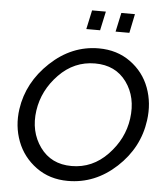

<svg xmlns="http://www.w3.org/2000/svg" viewBox="-60 -967 886 1026"><g transform="rotate(5 382.5 -454.5)"><path d="M370 -812 392 -914H466L444 -812ZM527 -812 549 -914H622L601 -812ZM342 5Q244 5 172 -47.5Q100 -100 69 -181.5Q38 -263 51 -355Q72 -500 186.5 -607.5Q301 -715 446 -715Q544 -715 616 -663Q688 -611 718.5 -529Q749 -447 736 -354Q716 -206 602 -100.5Q488 5 342 5ZM355 -76Q467 -76 548.5 -161Q630 -246 645 -355Q661 -471 602 -552Q543 -633 433 -633Q321 -633 239.5 -549Q158 -465 142 -355Q126 -242 185.5 -159Q245 -76 355 -76Z"/></g></svg>

Font: Raleway-v4020 Medium
Style: Italic
Weight: 500
Italic angle: -12°
Designer: Matt McInerney, Pablo Impallari, Rodrigo Fuenzalida
Foundry: Matt McInerney, Pablo Impallari, Rodrigo Fuenzalida
Version: Version 4.020;PS 004.020;hotconv 1.0.88;makeotf.lib2.5.64775